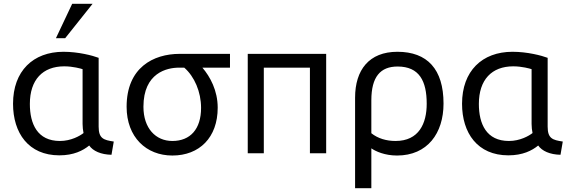

<svg xmlns="http://www.w3.org/2000/svg" viewBox="-20 -807 3017 1016"><path d="M325 -605 470 -787H362L276 -605ZM417 -151C417 -134 419 -118 422 -103C403 -88 356 -61 297 -61C178 -61 138 -151 138 -257C138 -385 206 -456 320 -456C366 -456 408 -444 417 -441ZM452 -37C472 -8 514 11 570 12L582 -58C528 -66 502 -74 502 -137V-501C470 -513 395 -533 316 -533C155 -533 49 -431 49 -258C49 -103 131 15 294 15C370 15 419 -10 452 -37Z M1044 -236C1044 -124 987 -61 892 -61C804 -61 739 -128 739 -242C739 -422 864 -449 927 -449H955C1009 -402 1044 -321 1044 -236ZM1132 -237C1132 -328 1092 -401 1051 -449H1197V-522H931C791 -522 650 -449 650 -242C650 -81 754 16 892 16C1035 16 1132 -79 1132 -237Z M1706 -522H1291V4H1376V-449H1620V4H1706Z M1945 -276C1945 -401 1993 -455 2084 -455C2199 -455 2238 -378 2238 -258C2238 -154 2197 -61 2073 -61C2025 -61 1980 -74 1945 -102ZM2081 16C2242 16 2327 -102 2327 -259C2327 -441 2241 -533 2083 -533C1933 -533 1859 -437 1859 -290V189H1945V-22C1968 -6 2016 16 2081 16Z M2793 -151C2793 -134 2795 -118 2798 -103C2779 -88 2732 -61 2673 -61C2554 -61 2514 -151 2514 -257C2514 -385 2582 -456 2696 -456C2742 -456 2784 -444 2793 -441ZM2828 -37C2848 -8 2890 11 2946 12L2958 -58C2904 -66 2878 -74 2878 -137V-501C2846 -513 2771 -533 2692 -533C2531 -533 2425 -431 2425 -258C2425 -103 2507 15 2670 15C2746 15 2795 -10 2828 -37Z"/></svg>

Font: Repo
Style: Regular
Weight: 400
Designer: Stefan Peev
Foundry: Context Ltd
Version: Version 0.000